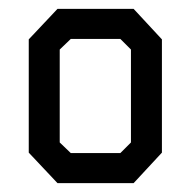

<svg xmlns="http://www.w3.org/2000/svg" viewBox="-20 -820 431 434"><path d="M110 -406 45 -475V-731L110 -800H282L346 -731V-475L282 -406ZM140 -474H252L276 -498V-708L252 -732H140L115 -708V-498Z"/></svg>

Font: Graduate
Style: Regular
Weight: 400
Version: Version 1.001